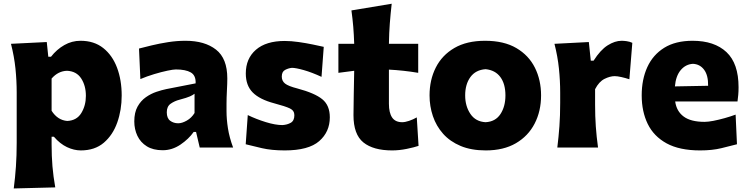

<svg xmlns="http://www.w3.org/2000/svg" viewBox="-20 -807 4092 1050"><path d="M55.2 223.6Q63 163.6 67.1 103.8Q71.3 43.9 71.3 -26.9V-300.8Q71.3 -366.2 64.5 -432.4Q57.6 -498.5 40 -567.4L235.8 -577.1L244.1 -496.6H258.8Q290.5 -537.1 331.8 -560.5Q373 -584 420.4 -584Q494.6 -584 544.7 -544.2Q594.7 -504.4 620.1 -436.8Q645.5 -369.1 645.5 -284.7Q645.5 -205.6 621.3 -137.2Q597.2 -68.8 547.9 -26.6Q498.5 15.6 421.9 15.6Q384.8 15.6 346.4 -2.4Q308.1 -20.5 274.9 -59.1H262.2V-16.1Q262.2 46.4 266.8 102.1Q271.5 157.7 282.2 217.8ZM347.7 -145.5Q399.9 -147.9 424.8 -189Q449.7 -230 449.7 -282.7Q449.7 -338.4 424.1 -377.9Q398.4 -417.5 346.7 -419.9Q297.9 -418.5 262.2 -377.4V-201.2Q294.9 -149.9 347.7 -145.5Z M869.6 14.6Q817.4 14.6 783 -6.8Q748.5 -28.3 731.4 -64.2Q714.4 -100.1 714.4 -143.1Q714.4 -191.9 732.2 -223.9Q750 -255.9 777.8 -275.4Q805.7 -294.9 835.7 -304.9Q865.7 -314.9 889.6 -319.8L1049.8 -351.1Q1051.8 -394.5 1023.4 -410.9Q995.1 -427.2 941.4 -427.2Q927.7 -427.2 895.3 -420.4Q862.8 -413.6 823 -401.6Q783.2 -389.6 747.6 -374.5L740.2 -541.5Q768.1 -548.8 809.3 -558.8Q850.6 -568.8 898.7 -576.4Q946.8 -584 994.6 -584Q1099.6 -584 1161.4 -535.6Q1223.1 -487.3 1223.1 -378.4Q1223.1 -350.6 1220.9 -310.8Q1218.8 -271 1218.8 -240.2V-198.7Q1218.8 -154.8 1226.6 -105Q1234.4 -55.2 1254.9 0H1072.3L1052.2 -85.4H1039.1Q1012.2 -46.9 966.8 -16.1Q921.4 14.6 869.6 14.6ZM954.6 -132.8Q975.6 -132.8 1001.5 -147.5Q1027.3 -162.1 1043.9 -189V-294.4Q1034.7 -287.1 1018.6 -279.8Q1002.4 -272.5 961.9 -261.7Q935.1 -254.9 913.6 -240Q892.1 -225.1 892.1 -192.9Q892.1 -160.6 910.6 -146.7Q929.2 -132.8 954.6 -132.8Z M1537.1 15.6Q1464.8 15.6 1411.9 3.2Q1358.9 -9.3 1323.7 -18.1L1335 -177.7Q1381.3 -155.3 1433.6 -139.2Q1485.8 -123 1524.4 -123Q1550.8 -124.5 1570.3 -135.7Q1589.8 -147 1589.8 -177.2Q1589.8 -202.1 1565.7 -213.9Q1541.5 -225.6 1479 -242.2Q1399.9 -263.2 1362.1 -301.3Q1324.2 -339.4 1324.2 -405.3Q1324.2 -486.8 1379.6 -534.9Q1435.1 -583 1537.1 -583Q1572.8 -583 1613.3 -577.1Q1653.8 -571.3 1690.4 -563.7Q1727.1 -556.2 1750.5 -550.8L1738.3 -386.7Q1685.5 -411.1 1641.6 -423.6Q1597.7 -436 1576.7 -436Q1558.6 -434.6 1539.8 -425Q1521 -415.5 1521 -388.2Q1521 -364.3 1538.8 -350.1Q1556.6 -335.9 1606.4 -323.2Q1701.2 -297.9 1742.4 -264.4Q1783.7 -231 1783.7 -165.5Q1783.7 -85.9 1725.6 -35.2Q1667.5 15.6 1537.1 15.6Z M2124.5 15.6Q2021.5 15.6 1967.3 -28.1Q1913.1 -71.8 1913.1 -177.2Q1913.1 -231 1914.6 -289.6Q1916 -348.1 1917 -419.9L1830.6 -408.7V-567.4H1917Q1915.5 -616.7 1911.9 -660.4Q1908.2 -704.1 1901.9 -750L2122.1 -786.6Q2115.7 -729.5 2111.8 -678.7Q2107.9 -627.9 2106.9 -567.4H2267.1V-408.7Q2227.1 -415.5 2186.5 -419.9Q2146 -424.3 2106.9 -426.3V-239.7Q2106.9 -190.4 2124.3 -164.6Q2141.6 -138.7 2179.7 -138.7Q2195.3 -138.7 2217 -146Q2238.8 -153.3 2259.3 -165L2269 -9.3Q2246.1 -1.5 2204.8 7.1Q2163.6 15.6 2124.5 15.6Z M2636.7 15.6Q2557.1 15.6 2499 -8.8Q2440.9 -33.2 2403.3 -75.4Q2365.7 -117.7 2347.4 -171.9Q2329.1 -226.1 2329.1 -285.2Q2329.1 -370.1 2363.3 -437.7Q2397.5 -505.4 2465.1 -544.7Q2532.7 -584 2632.8 -584Q2735.8 -584 2803.7 -544.2Q2871.6 -504.4 2905.3 -436.8Q2939 -369.1 2939 -285.2Q2939 -199.2 2903.8 -131.1Q2868.7 -63 2801.3 -23.7Q2733.9 15.6 2636.7 15.6ZM2635.7 -138.7Q2689.5 -141.6 2716.8 -183.1Q2744.1 -224.6 2744.1 -285.2Q2744.1 -348.1 2716.3 -385.7Q2688.5 -423.3 2635.7 -428.7Q2581.1 -424.8 2552.5 -385.5Q2523.9 -346.2 2523.9 -285.2Q2523.9 -226.6 2552.5 -184.1Q2581.1 -141.6 2635.7 -138.7Z M3027.8 0Q3035.2 -60.1 3039.3 -116.9Q3043.5 -173.8 3043.5 -244.6V-300.8Q3043.5 -366.2 3036.6 -432.4Q3029.8 -498.5 3012.2 -567.4L3200.2 -577.1L3210.9 -475.1H3226.1Q3263.7 -534.2 3303.2 -559.1Q3342.8 -584 3379.4 -584Q3391.1 -584 3407.2 -581.8Q3423.3 -579.6 3438 -572.8L3421.9 -373.5Q3400.9 -380.4 3378.4 -385.5Q3356 -390.6 3341.8 -390.6Q3316.4 -390.6 3286.1 -375.7Q3255.9 -360.8 3234.4 -319.3V-233.9Q3234.4 -171.4 3238.3 -115.7Q3242.2 -60.1 3250.5 0Z M3808.6 15.6Q3696.3 15.6 3625.7 -22.9Q3555.2 -61.5 3522.2 -129.4Q3489.3 -197.3 3489.3 -285.2Q3489.3 -372.6 3520 -439.9Q3550.8 -507.3 3612.5 -545.7Q3674.3 -584 3767.6 -584Q3886.7 -584 3952.9 -522Q4019 -460 4019 -330.1Q4019 -306.2 4017.3 -288.1Q4015.6 -270 4013.2 -252H3672.4Q3679.7 -198.7 3718.8 -169.7Q3757.8 -140.6 3833 -140.6Q3852.5 -140.6 3881.6 -146.2Q3910.6 -151.9 3942.9 -160.9Q3975.1 -169.9 4002.9 -180.2L4010.3 -18.1Q3974.6 -8.8 3924.8 3.4Q3875 15.6 3808.6 15.6ZM3852.5 -337.9Q3853.5 -394.5 3830.8 -425.3Q3808.1 -456.1 3769.5 -458Q3729.5 -455.6 3702.6 -423.6Q3675.8 -391.6 3670.9 -334.5Z"/></svg>

Font: Pinar-DS2-FD ExtraBold
Style: Regular
Weight: 800
Designer: Amin Abedi
Version: Version 3.000